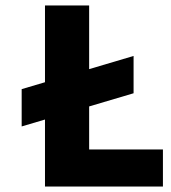

<svg xmlns="http://www.w3.org/2000/svg" viewBox="-20 -680 624 700"><path d="M59 -355 467 -476V-340L59 -219ZM144 0V-660H305V0ZM173 0V-135H574V0Z"/></svg>

Font: Bricolage Grotesque ExtraBold
Style: Regular
Weight: 800
Designer: Mathieu Triay
Foundry: Atelier Triay
Version: Version 1.001;gftools[0.9.33.dev8+g029e19f]